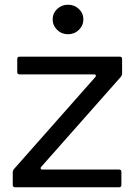

<svg xmlns="http://www.w3.org/2000/svg" viewBox="-20 -793 573 813"><path d="M44 0Q34 0 34 -10V-65Q34 -70 39 -77L383 -466Q386 -469 386 -472Q386 -478 378 -478H63Q53 -478 53 -488V-543Q53 -553 63 -553H487Q497 -553 497 -543V-480Q497 -475 492 -468L155 -87Q152 -84 152 -81Q152 -75 160 -75H484Q494 -75 494 -65V-10Q494 0 484 0ZM203 -711Q203 -737 222 -755Q241 -773 268 -773Q295 -773 314 -755Q333 -737 333 -711Q333 -685 314 -666.5Q295 -648 268 -648Q241 -648 222 -666.5Q203 -685 203 -711Z"/></svg>

Font: Open Sauce Two
Style: Regular
Weight: 400
Designer: Alfredo Marco Pradil
Foundry: Creative Sauce Fz LLC
Version: Version 1.477